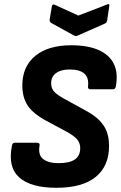

<svg xmlns="http://www.w3.org/2000/svg" viewBox="-20 -881 575 912"><path d="M248 11Q126 11 71 -38.5Q16 -88 37 -190Q39 -203 51 -203H156Q170 -203 168 -190Q160 -145 185 -125.5Q210 -106 259 -106Q310 -106 335.5 -123.5Q361 -141 361 -177Q361 -193 355 -205.5Q349 -218 335.5 -229.5Q322 -241 299 -254L191 -312Q156 -332 132.5 -354.5Q109 -377 97.5 -407Q86 -437 86 -475Q86 -565 147.5 -615.5Q209 -666 318 -666Q397 -666 448 -643.5Q499 -621 520.5 -578Q542 -535 530 -469Q527 -457 517 -457H409Q397 -457 398 -470Q403 -512 380.5 -531.5Q358 -551 311 -551Q270 -551 246.5 -534Q223 -517 223 -486Q223 -471 228.5 -459Q234 -447 247 -436.5Q260 -426 281 -414L392 -353Q430 -332 453 -308.5Q476 -285 487 -256Q498 -227 498 -188Q498 -92 434.5 -40.5Q371 11 248 11ZM487 -859Q493 -863 497 -860.5Q501 -858 499 -852L489 -784Q487 -772 478 -769L349 -712Q341 -708 332 -712L225 -771Q214 -777 216 -788L226 -849Q228 -864 241 -858L352 -807Z"/></svg>

Font: Sofia Sans Semi Condensed ExtraBold
Style: Italic
Weight: 800
Italic angle: -9°
Version: Version 4.100